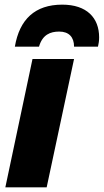

<svg xmlns="http://www.w3.org/2000/svg" viewBox="-20 -807 447 827"><path d="M44 -606H148C163 -658 197 -671 235 -671C277 -671 299 -647 299 -606H402C405 -618 407 -632 407 -646C407 -730 354 -787 248 -787C131 -787 64 -724 44 -606ZM3 0H181L299 -553H120Z"/></svg>

Font: Noto Sans SemiCondensed Black
Style: Italic
Weight: 900
Width: 4
Italic angle: -12°
Designer: Monotype Design Team
Foundry: Monotype Imaging Inc.
Version: Version 2.013